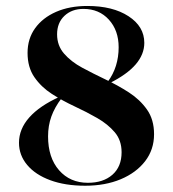

<svg xmlns="http://www.w3.org/2000/svg" viewBox="-20 -602 571 634"><path d="M261.3 11.3Q195.2 11.3 146 -6.9Q96.8 -25 69.8 -57.3Q42.7 -89.5 42.7 -130.6Q42.7 -175.8 76.6 -214.1Q110.5 -252.4 176.6 -282.3L183.1 -277.4Q160.5 -247.6 149.6 -217.3Q138.7 -187.1 138.7 -151.6Q138.7 -81.5 175 -39.9Q211.3 1.6 270.2 1.6Q321 1.6 351.2 -25Q381.5 -51.6 381.5 -99.2Q381.5 -138.7 358.9 -165.3Q336.3 -191.9 301.2 -212.1Q266.1 -232.3 226.2 -250.8Q186.3 -269.4 151.2 -291.9Q116.1 -314.5 93.5 -347.2Q71 -379.8 71 -427.4Q71 -474.2 96 -508.9Q121 -543.5 165.3 -562.9Q209.7 -582.3 268.5 -582.3Q352.4 -582.3 404.4 -548.4Q456.5 -514.5 456.5 -460.5Q456.5 -422.6 428.2 -389.5Q400 -356.5 341.9 -327.4L335.5 -331.5Q354 -356.5 362.9 -385.1Q371.8 -413.7 371.8 -446Q371.8 -501.6 339.5 -537.1Q307.3 -572.6 255.6 -572.6Q216.9 -572.6 192.7 -549.6Q168.5 -526.6 168.5 -488.7Q168.5 -451.6 191.5 -425Q214.5 -398.4 251.2 -378.6Q287.9 -358.9 328.6 -339.5Q369.4 -320.2 405.6 -296.8Q441.9 -273.4 465.3 -240.3Q488.7 -207.3 488.7 -158.9Q488.7 -108.1 459.3 -69.8Q429.8 -31.5 378.6 -10.1Q327.4 11.3 261.3 11.3Z"/></svg>

Font: Playfair 144pt SemiExpanded ExtraBold
Style: Regular
Weight: 800
Width: 6
Designer: Claus Eggers Sørensen
Foundry: Claus Eggers Sørensen
Version: Version 2.203